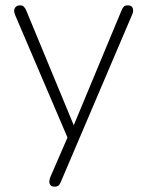

<svg xmlns="http://www.w3.org/2000/svg" viewBox="-20 -510 550 716"><path d="M183 186Q174 186 169 181Q164 176 164 168Q164 160 167 152L236 -7V13L36 -455Q32 -465 33 -472.5Q34 -480 39.5 -485Q45 -490 55 -490Q64 -490 68.5 -485.5Q73 -481 77 -473L267 -14H243L434 -473Q438 -482 442.5 -486Q447 -490 457 -490Q467 -490 471.5 -485Q476 -480 476.5 -472.5Q477 -465 473 -456L207 168Q203 178 198 182Q193 186 183 186Z"/></svg>

Font: Nunito ExtraLight
Style: Regular
Weight: 200
Designer: Vernon Adams
Foundry: Vernon Adams
Version: Version 3.602